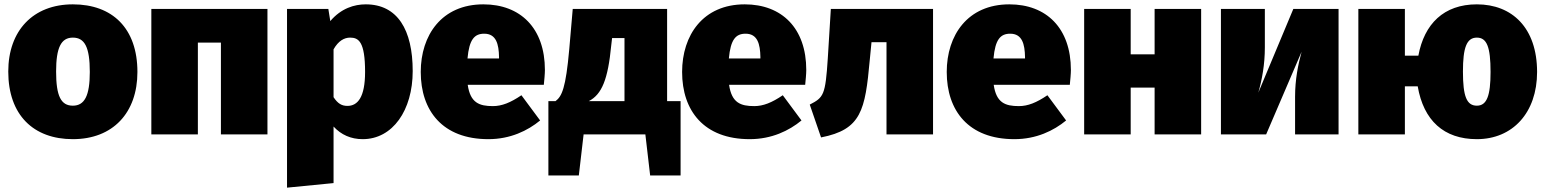

<svg xmlns="http://www.w3.org/2000/svg" viewBox="-20 -618 7108 883"><path d="M315 -598C132 -598 18 -477 18 -289C18 -89 134 22 315 22C499 22 612 -99 612 -287C612 -488 497 -598 315 -598ZM315 -445C369 -445 393 -402 393 -287C393 -178 369 -132 315 -132C261 -132 238 -175 238 -289C238 -399 261 -445 315 -445Z M996 0H1210V-577H676V0H890V-422H996Z M1662 -598C1610 -598 1549 -580 1499 -521L1490 -577H1300V245L1514 224V-36C1549 2 1594 22 1648 22C1786 22 1878 -111 1878 -291C1878 -481 1808 -598 1662 -598ZM1578 -131C1552 -131 1534 -141 1514 -171V-391C1536 -430 1563 -445 1590 -445C1629 -445 1659 -427 1659 -287C1659 -171 1625 -131 1578 -131Z M2486 -296C2486 -489 2373 -598 2203 -598C2011 -598 1915 -456 1915 -287C1915 -109 2015 22 2226 22C2327 22 2407 -17 2464 -64L2378 -180C2328 -146 2288 -130 2247 -130C2184 -130 2143 -145 2131 -228H2481C2483 -248 2486 -278 2486 -296ZM2275 -349H2130C2138 -437 2162 -463 2207 -463C2262 -463 2274 -415 2275 -356Z M3048 -153V-577H2614L2598 -392C2582 -212 2564 -175 2535 -153H2502V189H2642L2664 0H2948L2970 189H3110V-153ZM2852 -153H2688C2748 -184 2776 -253 2791 -409L2795 -443H2852Z M3688 -296C3688 -489 3575 -598 3405 -598C3213 -598 3117 -456 3117 -287C3117 -109 3217 22 3428 22C3529 22 3609 -17 3666 -64L3580 -180C3530 -146 3490 -130 3449 -130C3386 -130 3345 -145 3333 -228H3683C3685 -248 3688 -278 3688 -296ZM3477 -349H3332C3340 -437 3364 -463 3409 -463C3464 -463 3476 -415 3477 -356Z M3801 -577 3787 -350C3776 -180 3768 -170 3704 -137L3756 14C3941 -22 3959 -110 3980 -342L3988 -424H4057V0H4271V-577Z M4905 -296C4905 -489 4792 -598 4622 -598C4430 -598 4334 -456 4334 -287C4334 -109 4434 22 4645 22C4746 22 4826 -17 4883 -64L4797 -180C4747 -146 4707 -130 4666 -130C4603 -130 4562 -145 4550 -228H4900C4902 -248 4905 -278 4905 -296ZM4694 -349H4549C4557 -437 4581 -463 4626 -463C4681 -463 4693 -415 4694 -356Z M5290 0H5504V-577H5290V-368H5180V-577H4966V0H5180V-215H5290Z M6136 -577H5928L5767 -192C5784 -252 5797 -321 5797 -400V-577H5595V0H5803L5966 -380C5950 -321 5936 -253 5936 -173V0H6136Z M6772 -598C6620 -598 6530 -508 6503 -362H6441V-577H6227V0H6441V-221H6500C6527 -64 6620 22 6772 22C6936 22 7049 -99 7049 -287C7049 -490 6934 -598 6772 -598ZM6772 -132C6725 -132 6708 -175 6708 -289C6708 -399 6725 -445 6772 -445C6818 -445 6835 -402 6835 -287C6835 -178 6818 -132 6772 -132Z"/></svg>

Font: Glow Sans SC Normal Heavy
Style: Regular
Weight: 900
Designer: Ryoko NISHIZUKA (kana, bopomofo & ideographs); Paul D. Hunt (Latin, Greek & Cyrillic); Sandoll Communications, Soo-young
Version: Version 0.93